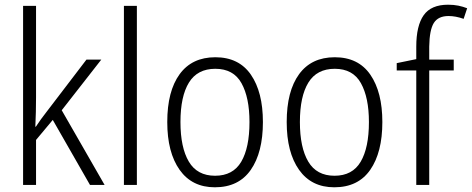

<svg xmlns="http://www.w3.org/2000/svg" viewBox="-20 -785 2003 815"><path d="M133 -760H78V0H133V-191L204 -276L362 0H424L242 -317L410 -532H347L179 -312Q153 -279 132 -247H130Q133 -310 133 -373Z M561 0H506V-760H561Z M1096 -267Q1096 -394 1045 -468Q994 -542 894 -542Q795 -542 742.5 -470Q690 -398 690 -267Q690 -138 742.5 -64Q795 10 892 10Q993 10 1044.5 -64Q1096 -138 1096 -267ZM746 -267Q746 -376 782 -434.5Q818 -493 894 -493Q971 -493 1005 -432Q1039 -371 1039 -267Q1039 -158 1004 -98.5Q969 -39 893 -39Q817 -39 781.5 -99Q746 -159 746 -267Z M1603 -267Q1603 -394 1552 -468Q1501 -542 1401 -542Q1302 -542 1249.5 -470Q1197 -398 1197 -267Q1197 -138 1249.5 -64Q1302 10 1399 10Q1500 10 1551.5 -64Q1603 -138 1603 -267ZM1253 -267Q1253 -376 1289 -434.5Q1325 -493 1401 -493Q1478 -493 1512 -432Q1546 -371 1546 -267Q1546 -158 1511 -98.5Q1476 -39 1400 -39Q1324 -39 1288.5 -99Q1253 -159 1253 -267Z M1906 -486V-532H1802V-587Q1803 -658 1821.5 -687.5Q1840 -717 1884 -717Q1914 -717 1948 -705L1963 -750Q1945 -757 1925.5 -761Q1906 -765 1882 -765Q1810 -765 1778.5 -720.5Q1747 -676 1747 -587V-534L1664 -517V-486H1747V0H1802V-486Z"/></svg>

Font: Noto Sans UI SemiCondensed Light
Style: Regular
Weight: 300
Width: 4
Designer: Monotype Design Team
Foundry: Monotype Imaging Inc.
Version: Version 1.901